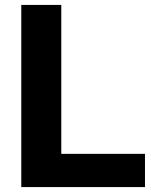

<svg xmlns="http://www.w3.org/2000/svg" viewBox="-20 -760 614 780"><path d="M66.5 0V-740H229V-135H569V0Z"/></svg>

Font: Encode Sans SC
Style: Bold
Weight: 700
Version: Version 3.002